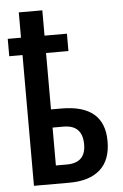

<svg xmlns="http://www.w3.org/2000/svg" viewBox="-54 -799 537 838"><g transform="rotate(-5 214.5 -380.0)"><path d="M163.6 -759.8V-648.9H261.7V-572.8H163.6V-325.7H209.5Q397.5 -325.7 397.5 -166Q397.5 -83 350.3 -41.5Q303.2 0 216.8 0H60.5V-572.8H2.4V-648.9H60.5V-759.8ZM211.4 -246.1H163.6V-80.1H211.4Q294.4 -80.1 294.4 -161.1Q294.4 -246.1 211.4 -246.1Z"/></g></svg>

Font: Open Sans Condensed SemiBold
Style: Regular
Weight: 600
Width: 3
Designer: Monotype Design Team
Foundry: Monotype Imaging Inc.
Version: Version 3.000; ttfautohint (v1.8.4)